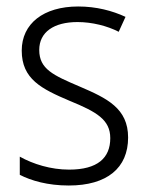

<svg xmlns="http://www.w3.org/2000/svg" viewBox="-20 -562 456 592"><path d="M375 -138C375 -228 310 -259 226 -295C144 -330 101 -349 101 -408C101 -463 146 -494 219 -494C264 -494 311 -482 346 -464L367 -510C326 -529 277 -542 221 -542C114 -542 47 -489 47 -406C47 -318 108 -288 195 -251C278 -217 320 -193 320 -136C320 -75 281 -39 193 -39C137 -39 82 -56 41 -79V-23C76 -5 127 10 192 10C310 10 375 -44 375 -138Z"/></svg>

Font: Noto Sans Khmer SemiCondensed Light
Style: Regular
Weight: 300
Width: 4
Designer: Danh Hong and the Monotype Design Team
Foundry: Monotype Imaging Inc.
Version: Version 2.004